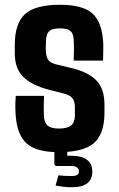

<svg xmlns="http://www.w3.org/2000/svg" viewBox="-20 -629 500 805"><path d="M226 9Q130 9 89.5 -29.5Q49 -68 45 -157Q44 -179 44.5 -198.5Q45 -218 46 -227H165Q163 -195 163.5 -175.5Q164 -156 164 -142Q166 -113 181 -101.5Q196 -90 226 -90Q261 -90 277 -102Q293 -114 294 -143Q294 -164 294 -184Q293 -204 284.5 -216Q276 -228 254 -235L184 -253Q115 -271 78.5 -305.5Q42 -340 42 -406Q42 -424 42 -441Q42 -531 85 -570Q128 -609 232 -609Q328 -609 368.5 -571.5Q409 -534 413 -446Q413 -438 413 -423.5Q413 -409 412.5 -394.5Q412 -380 412 -375H289Q290 -393 290 -420.5Q290 -448 289 -461Q288 -488 275.5 -499Q263 -510 232 -510Q200 -510 187 -499Q174 -488 173 -461Q173 -458 172.5 -448.5Q172 -439 172 -418Q173 -393 181.5 -379Q190 -365 216 -359L278 -344Q348 -328 383 -293Q418 -258 418 -190Q418 -181 418 -172Q418 -163 418 -153Q417 -66 373 -28.5Q329 9 226 9ZM282 156Q264 156 246 154Q228 152 213 149L225 106Q245 109 282 109Q311 109 311 90Q311 79 303 73Q295 67 282 67H214L208 61V-11H262V24H282Q321 24 344 40.5Q367 57 367 90Q367 156 282 156Z"/></svg>

Font: Big Shoulders Text ExtraBold
Style: Regular
Weight: 800
Designer: Patric King
Foundry: XO Type Co
Version: Version 1.000; ttfautohint (v1.8.2)